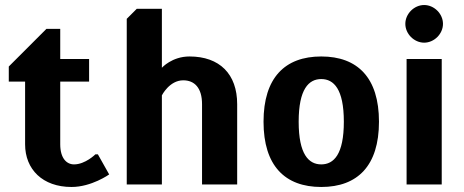

<svg xmlns="http://www.w3.org/2000/svg" viewBox="-20 -735 1850 765"><path d="M275 -80C245 -80 220 -105 220 -160V-410H335V-500H220V-620H165L15 -470V-410H80V-160C80 -60 150 10 265 10C345 10 415 -40 415 -40L370 -120H360C360 -120 320 -80 275 -80Z M525 -700 485 -660V0H625V-355C625 -355 655 -415 710 -415C755 -415 785 -385 785 -320V0H925V-320C925 -440 855 -510 735 -510C665 -510 625 -465 625 -465V-700Z M1350 -250C1350 -120 1310 -80 1260 -80C1210 -80 1170 -120 1170 -250C1170 -380 1210 -420 1260 -420C1310 -420 1350 -380 1350 -250ZM1490 -250C1490 -425 1405 -510 1260 -510C1115 -510 1030 -425 1030 -250C1030 -75 1115 10 1260 10C1405 10 1490 -75 1490 -250Z M1600 -500V0H1740V-500ZM1670 -715C1630 -715 1595 -680 1595 -640C1595 -600 1630 -565 1670 -565C1710 -565 1745 -600 1745 -640C1745 -680 1710 -715 1670 -715Z"/></svg>

Font: Scada
Style: Bold
Weight: 700
Designer: Jovanny Lemonad
Foundry: Jovanny Lemonad
Version: Version 3.005